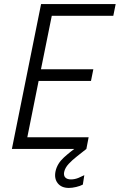

<svg xmlns="http://www.w3.org/2000/svg" viewBox="-20 -740 595 954"><path d="M39.1 0 184.1 -719.7H554.7L543 -661.6H237.3L183.6 -396H443.8L432.1 -337.9H171.9L115.7 -58.1H420.4L409.2 0ZM322.3 193.8Q285.2 193.8 266.8 170.4Q248.5 147 255.9 111.3Q264.2 72.8 297.4 42.5Q330.6 12.2 373.5 -17.6L409.2 0Q387.7 17.6 363.5 36.1Q339.4 54.7 321.3 74.2Q303.2 93.8 298.8 114.7Q295.4 132.8 304.7 142.1Q314 151.4 332.5 151.4Q351.6 151.4 370.4 143.6Q389.2 135.7 398.9 130.4L391.6 177.2Q378.9 184.1 358.6 189Q338.4 193.8 322.3 193.8Z"/></svg>

Font: Reddit Sans Light
Style: Italic
Weight: 300
Italic angle: -11.25°
Designer: Stephen Hutchings
Version: Version 1.013